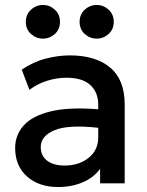

<svg xmlns="http://www.w3.org/2000/svg" viewBox="-20 -738 592 773"><path d="M214 15Q136.5 15 88.8 -27.5Q41 -70 41 -142Q41 -194.5 75.5 -233Q110 -271.5 183.8 -289.5Q257.5 -307.5 375.5 -298V-316.5Q375.5 -366 343.8 -395.5Q312 -425 248 -425Q209 -425 170.8 -413.2Q132.5 -401.5 98.5 -376.5L67.5 -457.5Q113.5 -489 164 -502Q214.5 -515 261.5 -515Q365 -515 423.5 -466Q482 -417 482 -317.5V0H383V-58.5Q357.5 -23 313 -4Q268.5 15 214 15ZM144 -146.5Q144 -110.5 169.8 -91Q195.5 -71.5 240.5 -71.5Q298 -71.5 336.8 -102.5Q375.5 -133.5 375.5 -185V-223.5Q253.5 -237 198.8 -213.5Q144 -190 144 -146.5ZM153 -582.5Q125.5 -582.5 104.8 -601.2Q84 -620 84 -650Q84 -680 104.8 -699Q125.5 -718 153 -718Q180 -718 200.8 -699Q221.5 -680 221.5 -650Q221.5 -620 200.8 -601.2Q180 -582.5 153 -582.5ZM369.5 -582.5Q342 -582.5 321.2 -601.2Q300.5 -620 300.5 -650Q300.5 -680 321.2 -699Q342 -718 369.5 -718Q396.5 -718 417.2 -699Q438 -680 438 -650Q438 -620 417.2 -601.2Q396.5 -582.5 369.5 -582.5Z"/></svg>

Font: Geologica
Style: Regular
Weight: 400
Designer: Sindre Bremnes, Frode Helland
Foundry: Monokrom Skriftforlag AS
Version: Version 1.010; ttfautohint (v1.8.4.7-5d5b);gftools[0.9.28]